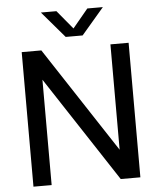

<svg xmlns="http://www.w3.org/2000/svg" viewBox="-62 -999 869 1052"><g transform="rotate(-5 373.0 -473.5)"><path d="M79 0V-740H187L567 -160.5V-740H667V0H559L179 -579.5V0ZM326.5 -802 202.5 -947H288L373 -844.5L458 -947H543.5L419.5 -802Z"/></g></svg>

Font: Encode Sans Md
Style: Regular
Weight: 500
Designer: Multiple Designers
Foundry: Impallari Type
Version: Version 3.002; ttfautohint (v1.8.3) -l 8 -r 50 -G 200 -x 14 